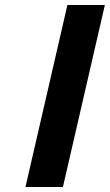

<svg xmlns="http://www.w3.org/2000/svg" viewBox="-20 -749 440 769"><path d="M400 -729 232 0H82L250 -729Z"/></svg>

Font: Miedinger
Style: Bold-Italic
Weight: 700
Italic angle: -13°
Version: Version 001.000